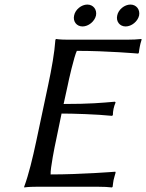

<svg xmlns="http://www.w3.org/2000/svg" viewBox="-20 -819 641 842"><path d="M225 -200 250 -321C298 -321 404 -318 471 -311L475 -314C475 -323 476 -333 478 -342C480 -351 483 -361 487 -370L484 -373C424 -368 377 -363 259 -363L277 -445C280 -462 305 -572 317 -596C451 -596 586 -584 586 -584L589 -588C590 -596 591 -605 593 -614C594 -622 597 -631 601 -645L600 -648C583 -646 560 -645 539 -645H276C242 -645 226 -648 226 -648L223 -645C219 -588 207 -520 191 -445L139 -200C123 -125 106 -54 86 0V3C86 3 104 0 139 0H412C433 0 456 1 471 3L474 0C476 -14 476 -19 478 -29C480 -39 485 -54 487 -62L486 -66C486 -66 336 -54 202 -54C200 -78 221 -183 225 -200ZM494 -751C488 -725 505 -703 531 -703C557 -703 584 -725 590 -751C595 -777 578 -799 552 -799C526 -799 499 -777 494 -751ZM305 -751C299 -725 316 -703 342 -703C368 -703 395 -725 401 -751C406 -777 389 -799 363 -799C337 -799 310 -777 305 -751Z"/></svg>

Font: Libertinus Sans
Style: Italic
Weight: 400
Italic angle: -12°
Designer: Philipp H. Poll, Khaled Hosny
Foundry: Caleb Maclennan
Version: Version 7.050;RELEASE